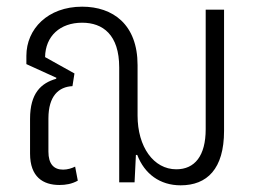

<svg xmlns="http://www.w3.org/2000/svg" viewBox="-20 -546 762 575"><path d="M158 8C177 8 195 5 213 -5L205 -47C195 -42 182 -38 169 -38C141 -38 125 -55 125 -92V-191C125 -259 156 -286 197 -288L203 -326L115 -375C116 -438 160 -478 226 -478C288 -478 337 -442 337 -344V0H383L387 -82H391C413 -25 459 9 521 9C600 9 651 -40 651 -154V-517H596V-159C596 -79 563 -39 508 -39C440 -39 392 -106 392 -200V-351C392 -473 318 -526 226 -526C123 -526 59 -459 59 -379V-354L149 -313L148 -310C103 -297 70 -267 70 -190V-86C70 -16 109 8 158 8Z"/></svg>

Font: Noto Sans Thai UI Condensed Light
Style: Regular
Weight: 300
Width: 3
Designer: Monotype Design Team
Foundry: Monotype Imaging Inc.
Version: Version 1.901